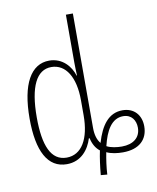

<svg xmlns="http://www.w3.org/2000/svg" viewBox="-93 -832 818 1003"><g transform="rotate(-10 316.0 -330.0)"><path d="M360 97 394 100C396 61 402 20 409 -16C434 -4 466 0 495 0C584 0 628 -47 628 -115C628 -176 590 -217 530 -217C456 -217 414 -158 388 -69C372 -87 363 -116 363 -152V-760H326V-506C326 -484 327 -463 328 -437H326C311 -487 268 -539 198 -539C101 -539 45 -441 45 -258C45 -85 95 10 196 10C273 10 315 -47 332 -103H336C343 -71 357 -47 378 -31C370 7 364 52 360 97ZM201 -24C118 -24 83 -108 83 -258C83 -421 125 -504 203 -504C280 -504 326 -428 326 -307V-226C326 -102 281 -24 201 -24ZM495 -31C470 -31 437 -35 415 -47C434 -127 467 -186 528 -186C573 -186 594 -152 594 -114C594 -61 555 -31 495 -31Z"/></g></svg>

Font: Noto Sans ExtraCondensed ExtraLight
Style: Regular
Weight: 200
Width: 2
Designer: Monotype Design Team
Foundry: Monotype Imaging Inc.
Version: Version 2.013